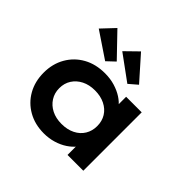

<svg xmlns="http://www.w3.org/2000/svg" viewBox="-191 -1011 1230 1230"><g transform="rotate(45 424.0 -396.0)"><path d="M357 10Q276 10 213.5 -25.5Q151 -61 116 -123Q81 -185 81 -265Q81 -345 117 -407.5Q153 -470 216 -505Q279 -540 362 -540Q411 -540 452 -527.5Q493 -515 524 -495Q555 -475 574.5 -450Q594 -425 598 -401L564 -400V-529H705V0H562V-138L592 -133Q588 -107 568 -82Q548 -57 516.5 -36Q485 -15 444 -2.5Q403 10 357 10ZM394 -113Q446 -113 485 -132.5Q524 -152 545 -186.5Q566 -221 566 -265Q566 -310 545 -344Q524 -378 485 -397.5Q446 -417 394 -417Q343 -417 304.5 -397.5Q266 -378 244 -344Q222 -310 222 -265Q222 -221 244 -186.5Q266 -152 304.5 -132.5Q343 -113 394 -113ZM511 -593 340 -718 426 -802 568 -642ZM308 -595 131 -714 213 -801 362 -646Z"/></g></svg>

Font: Lexend Giga SemiBold
Style: Regular
Weight: 600
Designer: Bonnie Shaver-Troup, Thomas Jockin
Foundry: Lexend
Version: Version 1.007